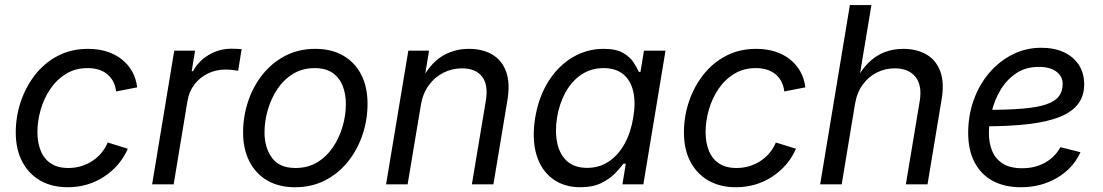

<svg xmlns="http://www.w3.org/2000/svg" viewBox="-20 -748 4474 779"><path d="M255.4 11.7Q189.9 11.7 142.6 -15.9Q95.2 -43.5 69.6 -93.3Q43.9 -143.1 43.9 -210.4Q43.9 -274.9 64.2 -335.4Q84.5 -396 122.6 -444.6Q160.6 -493.2 214.8 -521.5Q269 -549.8 337.4 -549.8Q378.4 -549.8 412.8 -539.1Q447.3 -528.3 473.4 -507.8Q499.5 -487.3 515.9 -458.5Q532.2 -429.7 536.6 -393.6L451.2 -377Q448.7 -397.9 440.2 -415.3Q431.6 -432.6 417.2 -445.3Q402.8 -458 382.3 -464.8Q361.8 -471.7 335.4 -471.7Q286.1 -471.7 248 -448.5Q210 -425.3 184.1 -387Q158.2 -348.6 145 -302.7Q131.8 -256.8 131.8 -211.4Q131.8 -170.4 144.8 -137.5Q157.7 -104.5 185.5 -85.4Q213.4 -66.4 257.3 -66.4Q285.6 -66.4 310.5 -74.2Q335.4 -82 356.2 -95.9Q377 -109.9 392.3 -128.7Q407.7 -147.5 417 -169.9L498.5 -144.5Q482.9 -108.4 457.8 -79.6Q432.6 -50.8 400.9 -30.3Q369.1 -9.8 332.3 1Q295.4 11.7 255.4 11.7Z M597.2 0 687 -542.5H771.5L757.8 -459H763.2Q784.7 -500 826.9 -525.1Q869.1 -550.3 918 -550.3Q927.7 -550.3 940.4 -549.8Q953.1 -549.3 960.4 -548.8L946.3 -460.9Q940.4 -461.9 925.8 -463.9Q911.1 -465.8 894.5 -465.8Q856.9 -465.8 824 -450Q791 -434.1 769 -405.5Q747.1 -377 740.7 -338.9L684.6 0Z M1177.2 11.7Q1111.3 11.7 1064.2 -15.9Q1017.1 -43.5 991.7 -93.5Q966.3 -143.6 966.3 -210.4Q966.3 -274.9 986.3 -335.7Q1006.3 -396.5 1044.7 -444.8Q1083 -493.2 1137.2 -521.5Q1191.4 -549.8 1259.3 -549.8Q1324.7 -549.8 1372.3 -522.5Q1419.9 -495.1 1445.6 -445.1Q1471.2 -395 1471.2 -327.1Q1471.2 -261.7 1450.7 -200.9Q1430.2 -140.1 1391.6 -92Q1353 -43.9 1298.8 -16.1Q1244.6 11.7 1177.2 11.7ZM1179.2 -66.4Q1229 -66.4 1267.3 -89.6Q1305.7 -112.8 1331.3 -151.1Q1356.9 -189.5 1370.1 -235.1Q1383.3 -280.8 1383.3 -325.7Q1383.3 -367.2 1370.1 -400.1Q1356.9 -433.1 1329.1 -452.4Q1301.3 -471.7 1256.8 -471.7Q1207.5 -471.7 1169.4 -448.5Q1131.3 -425.3 1105.7 -387Q1080.1 -348.6 1066.7 -302.7Q1053.2 -256.8 1053.2 -210.9Q1053.2 -149.4 1083.3 -107.9Q1113.3 -66.4 1179.2 -66.4Z M1687.5 -321.3 1633.8 0H1546.4L1636.7 -542.5H1720.7L1699.2 -411.1L1685.5 -414.1Q1722.2 -487.8 1771.7 -518.8Q1821.3 -549.8 1882.3 -549.8Q1938.5 -549.8 1977.8 -526.4Q2017.1 -502.9 2033.7 -456.5Q2050.3 -410.2 2038.6 -340.8L1981.9 0H1894.5L1951.2 -339.4Q1961.9 -403.8 1935.8 -437.3Q1909.7 -470.7 1854.5 -470.7Q1814.5 -470.7 1779.3 -453.1Q1744.1 -435.5 1719.7 -402.1Q1695.3 -368.7 1687.5 -321.3Z M2335 11.7Q2267.6 11.7 2221.2 -23.2Q2174.8 -58.1 2156.2 -121.3Q2137.7 -184.6 2151.4 -270.5Q2166 -356.4 2205.8 -418.9Q2245.6 -481.4 2303.5 -515.6Q2361.3 -549.8 2429.2 -549.8Q2480 -549.8 2508.3 -533.2Q2536.6 -516.6 2550.5 -494.9Q2564.5 -473.1 2571.8 -456.5H2578.6L2592.8 -542.5H2680.2L2590.3 0H2505.4L2519 -84H2509.8Q2496.1 -65.9 2474.4 -43.7Q2452.6 -21.5 2418.7 -4.9Q2384.8 11.7 2335 11.7ZM2362.3 -66.9Q2411.6 -66.9 2450.2 -92.8Q2488.8 -118.7 2514.2 -164.8Q2539.6 -210.9 2549.3 -271.5Q2559.6 -331.5 2549.3 -376.5Q2539.1 -421.4 2509 -446.5Q2479 -471.7 2429.2 -471.7Q2377.9 -471.7 2338.6 -445.1Q2299.3 -418.5 2274.4 -373.3Q2249.5 -328.1 2240.2 -271.5Q2231 -213.4 2241 -167Q2251 -120.6 2281.2 -93.8Q2311.5 -66.9 2362.3 -66.9Z M2966.3 11.7Q2900.9 11.7 2853.5 -15.9Q2806.2 -43.5 2780.5 -93.3Q2754.9 -143.1 2754.9 -210.4Q2754.9 -274.9 2775.1 -335.4Q2795.4 -396 2833.5 -444.6Q2871.6 -493.2 2925.8 -521.5Q2980 -549.8 3048.3 -549.8Q3089.4 -549.8 3123.8 -539.1Q3158.2 -528.3 3184.3 -507.8Q3210.4 -487.3 3226.8 -458.5Q3243.2 -429.7 3247.6 -393.6L3162.1 -377Q3159.7 -397.9 3151.1 -415.3Q3142.6 -432.6 3128.2 -445.3Q3113.8 -458 3093.3 -464.8Q3072.8 -471.7 3046.4 -471.7Q2997.1 -471.7 2959 -448.5Q2920.9 -425.3 2895 -387Q2869.1 -348.6 2856 -302.7Q2842.8 -256.8 2842.8 -211.4Q2842.8 -170.4 2855.7 -137.5Q2868.7 -104.5 2896.5 -85.4Q2924.3 -66.4 2968.3 -66.4Q2996.6 -66.4 3021.5 -74.2Q3046.4 -82 3067.1 -95.9Q3087.9 -109.9 3103.3 -128.7Q3118.7 -147.5 3127.9 -169.9L3209.5 -144.5Q3193.8 -108.4 3168.7 -79.6Q3143.6 -50.8 3111.8 -30.3Q3080.1 -9.8 3043.2 1Q3006.3 11.7 2966.3 11.7Z M3448.7 -324.2 3395 0H3307.6L3428.2 -727.5H3515.6L3462.9 -411.1H3446.8Q3472.2 -461.9 3502.4 -492.2Q3532.7 -522.5 3568.4 -536.1Q3604 -549.8 3644.5 -549.8Q3699.2 -549.8 3738.5 -527.1Q3777.8 -504.4 3794.9 -458.7Q3812 -413.1 3800.3 -343.8L3743.2 0H3655.3L3711.4 -336.4Q3722.2 -400.9 3694.6 -435.8Q3667 -470.7 3610.4 -470.7Q3571.8 -470.7 3537.8 -453.9Q3503.9 -437 3480.2 -404.5Q3456.5 -372.1 3448.7 -324.2Z M4122.1 11.7Q4055.7 11.7 4007.8 -14.2Q3960 -40 3934.1 -89.4Q3908.2 -138.7 3908.2 -208.5Q3908.2 -280.3 3930.9 -343Q3953.6 -405.8 3994.4 -453.1Q4035.2 -500.5 4088.9 -527.3Q4142.6 -554.2 4204.6 -554.2Q4257.3 -554.2 4296.4 -536.1Q4335.4 -518.1 4357.2 -484.6Q4378.9 -451.2 4378.9 -405.8Q4378.9 -359.9 4355 -327.4Q4331.1 -294.9 4281.2 -274.4Q4231.4 -253.9 4153.8 -244.6Q4076.2 -235.4 3969.2 -235.4L3981 -302.2Q4070.3 -302.2 4130.1 -307.4Q4189.9 -312.5 4225.3 -324.7Q4260.7 -336.9 4276.1 -357.2Q4291.5 -377.4 4291.5 -407.7Q4291.5 -439 4265.4 -457.8Q4239.3 -476.6 4195.8 -476.6Q4141.1 -476.6 4102.5 -450.4Q4064 -424.3 4039.6 -383.3Q4015.1 -342.3 4003.7 -295.9Q3992.2 -249.5 3992.2 -208.5Q3992.2 -168.9 4005.1 -136.5Q4018.1 -104 4047.9 -84.7Q4077.6 -65.4 4127.4 -65.4Q4180.2 -65.4 4220.9 -88.6Q4261.7 -111.8 4282.2 -150.9L4363.8 -130.4Q4334 -64.9 4269 -26.6Q4204.1 11.7 4122.1 11.7Z"/></svg>

Font: Inter 16pt
Style: Italic
Weight: 400
Italic angle: -9.3988°
Version: Version 4.001;git-66647c0bb